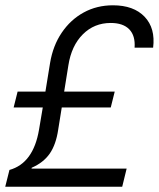

<svg xmlns="http://www.w3.org/2000/svg" viewBox="-24 -705 600 725"><path d="M-4.2 0 11.7 -63.3Q56.7 -75.8 84.6 -113.8Q112.5 -151.7 123.3 -215L137.5 -299.2H27.5L42.5 -359.2H147.5L165 -466.7Q175.8 -532.5 209.2 -581.7Q242.5 -630.8 292.1 -657.9Q341.7 -685 402.5 -685Q480.8 -685 522.1 -641.7Q563.3 -598.3 554.2 -525H484.2Q487.5 -570 464.2 -594.2Q440.8 -618.3 394.2 -618.3Q331.7 -618.3 288.8 -575.4Q245.8 -532.5 234.2 -458.3L218.3 -359.2H409.2L394.2 -299.2H209.2L195.8 -215.8Q187.5 -159.2 163.8 -125Q140 -90.8 95.8 -71.7L95 -68.3H454.2L437.5 0Z"/></svg>

Font: Funnel Sans Light Light
Style: Italic
Weight: 300
Italic angle: -14.036°
Version: Version 1.000